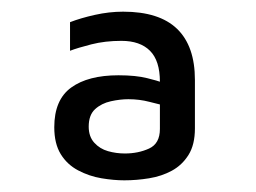

<svg xmlns="http://www.w3.org/2000/svg" viewBox="-20 -695 438 329"><path d="M193 -386Q175 -386 154 -389.5Q133 -393 114 -403Q95 -413 84 -431Q73 -449 73 -477Q73 -524 102 -545Q131 -566 183 -566Q213 -566 232.5 -561Q252 -556 254 -555Q254 -591 237 -608Q220 -625 188 -625Q160 -625 136.5 -619Q113 -613 100 -608V-657Q118 -664 142.5 -669.5Q167 -675 191 -675Q253 -675 283.5 -645.5Q314 -616 314 -558V-475Q314 -447 303 -429.5Q292 -412 274.5 -402.5Q257 -393 235.5 -389.5Q214 -386 193 -386ZM194 -432Q217 -432 235.5 -440.5Q254 -449 254 -474V-516Q253 -516 236 -520.5Q219 -525 200 -525Q186 -525 170 -521.5Q154 -518 143 -508Q132 -498 132 -478Q132 -461 141.5 -450.5Q151 -440 165 -436Q179 -432 194 -432Z"/></svg>

Font: Maven Pro Medium
Style: Regular
Weight: 500
Designer: Joe Prince
Foundry: Joe Prince
Version: Version 2.103